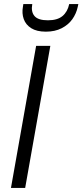

<svg xmlns="http://www.w3.org/2000/svg" viewBox="-20 -926 406 946"><path d="M34 0 158 -700H228L104 0ZM206 -770Q161 -770 134 -787Q107 -804 97 -832Q87 -860 93 -893L95 -906H139Q132 -868 150 -847Q168 -826 216 -826Q263 -826 288 -847Q313 -868 321 -906H366L363 -892Q356 -859 336.5 -831.5Q317 -804 284 -787Q251 -770 206 -770Z"/></svg>

Font: DM Sans Light
Style: Italic
Weight: 300
Italic angle: -10°
Designer: Colophon Foundry, Jonny Pinhorn
Foundry: Colophon Foundry
Version: Version 4.004;gftools[0.9.30]